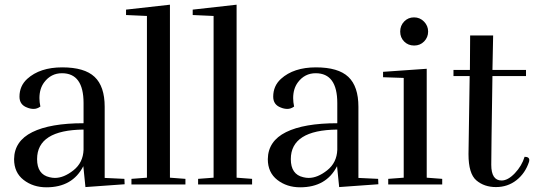

<svg xmlns="http://www.w3.org/2000/svg" viewBox="-20 -786 2290 818"><path d="M138 -108Q138 -43 191 -31Q203 -28 214 -28Q252 -28 293 -60.5Q334 -93 336 -148V-234Q138 -232 138 -108ZM178 12Q121 12 80.5 -19.5Q40 -51 40 -108Q41 -185 117.5 -223Q194 -261 336 -261V-347Q336 -474 244 -474Q197 -474 168 -435Q148 -408 148 -368Q148 -351 152 -332Q138 -322 123.5 -322Q109 -322 95 -328Q63 -340 63 -374Q63 -420 96 -450Q150 -499 245 -499Q340 -499 383 -458.5Q426 -418 426 -331V-28L510 -24L511 -1L344 11L335 -78Q289 12 178 12Z M770 0H540V-24L606 -29V-718L517 -722V-745L704 -766V-29L770 -24Z M1054 0H824V-24L890 -29V-718L801 -722V-745L988 -766V-29L1054 -24Z M1219 -108Q1219 -43 1272 -31Q1284 -28 1295 -28Q1333 -28 1374 -60.5Q1415 -93 1417 -148V-234Q1219 -232 1219 -108ZM1259 12Q1202 12 1161.5 -19.5Q1121 -51 1121 -108Q1122 -185 1198.5 -223Q1275 -261 1417 -261V-347Q1417 -474 1325 -474Q1278 -474 1249 -435Q1229 -408 1229 -368Q1229 -351 1233 -332Q1219 -322 1204.5 -322Q1190 -322 1176 -328Q1144 -340 1144 -374Q1144 -420 1177 -450Q1231 -499 1326 -499Q1421 -499 1464 -458.5Q1507 -418 1507 -331V-28L1591 -24L1592 -1L1425 11L1416 -78Q1370 12 1259 12Z M1804 -651.5Q1804 -627 1787 -609.5Q1770 -592 1744.5 -592Q1719 -592 1702 -609Q1685 -626 1685 -651.5Q1685 -677 1702 -694.5Q1719 -712 1744 -712Q1769 -712 1786.5 -694Q1804 -676 1804 -651.5ZM1634 0V-24L1700 -29V-454L1612 -457V-480L1798 -493V-29L1864 -24V0Z M2235 -104Q2235 -101 2234 -97Q2218 -48 2180.5 -18.5Q2143 11 2093 11Q2043 11 2009.5 -17.5Q1976 -46 1976 -129Q1976 -152 1981 -462H1912V-488H1982L1983 -635H2081L2078 -488H2221V-462H2078Q2073 -139 2073 -84Q2073 -17 2117 -17Q2144 -17 2173.5 -48Q2203 -79 2215 -118Q2235 -118 2235 -104Z"/></svg>

Font: Rufina
Style: Regular
Weight: 400
Designer: Martin Sommaruga
Foundry: Martin Sommaruga
Version: Version 1.001